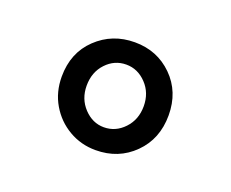

<svg xmlns="http://www.w3.org/2000/svg" viewBox="-58 -830 526 438"><g transform="rotate(20 205.0 -611.0)"><path d="M204.5 -479.5Q169 -479.5 139.5 -496.8Q110 -514 92.5 -543.8Q75 -573.5 75 -611Q75 -669 113 -705.2Q151 -741.5 205.5 -741.5Q260 -741.5 297.2 -704.8Q334.5 -668 334.5 -611Q334.5 -553.5 297.2 -516.5Q260 -479.5 204.5 -479.5ZM204.5 -535Q233 -535 253.5 -556.8Q274 -578.5 274 -611Q274 -643.5 253.2 -665.2Q232.5 -687 204.5 -687Q176 -687 155.8 -665.5Q135.5 -644 135.5 -611Q135.5 -579 156.2 -557Q177 -535 204.5 -535Z"/></g></svg>

Font: Spline Sans Light
Style: Regular
Weight: 300
Designer: Eben Sorkin, Mirko Velimirovic
Foundry: Sorkin Type
Version: Version 1.000; ttfautohint (v1.8.3)